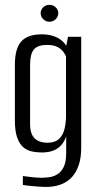

<svg xmlns="http://www.w3.org/2000/svg" viewBox="-20 -645 397 783"><path d="M167.1 117.4Q155.8 117.4 140.7 116.3Q125.6 115.2 111.4 113.9Q97.1 112.6 86.7 111.3Q76.2 110 73.2 109V72.9Q85.4 74.4 107.8 77.2Q130.3 79.9 148.3 79.9Q162 79.9 179.1 77.9Q196.3 76 212.4 66.8Q228.6 57.6 239.3 36.9Q249.9 16.2 249.9 -21V-89Q243.7 -69.9 231.2 -54.8Q218.6 -39.8 198.8 -31.5Q178.9 -23.2 150.5 -23.2Q131.3 -23.2 111.8 -27Q92.3 -30.8 76.4 -43.4Q60.5 -56.1 50.6 -82.5Q40.7 -109 40.7 -154V-380.8Q40.7 -446.5 66.6 -475.8Q92.5 -505 150.6 -505Q177.1 -505 198.4 -497.8Q219.8 -490.6 235 -476.8Q250.2 -463 257.6 -442.1L247.2 -442.4L257.3 -495H311.2V-42Q311.2 -3.3 301.6 26.5Q292.1 56.3 274 76.4Q255.9 96.5 228.9 107Q201.8 117.4 167.1 117.4ZM172.3 -62.9Q205.1 -62.9 221.6 -79.3Q238 -95.7 243.6 -121.2Q249.2 -146.7 249.2 -172.7V-414.7Q245.7 -424.2 237.3 -435Q228.9 -445.9 213.5 -453.8Q198 -461.8 171.6 -461.8Q134.7 -461.8 118.7 -443.9Q102.7 -426 102.7 -378.4V-139.5Q102.7 -112.7 110.1 -97.1Q117.5 -81.4 128.9 -74.4Q140.3 -67.3 152.2 -65.1Q164.1 -62.9 172.3 -62.9ZM181.5 -556.4Q166.9 -556.4 156.4 -566.6Q145.9 -576.9 145.9 -591.1Q145.9 -605.5 156.4 -615.4Q166.9 -625.3 181.5 -625.3Q196.2 -625.3 206.9 -615.4Q217.6 -605.5 217.6 -591.2Q217.6 -576.9 206.9 -566.6Q196.2 -556.4 181.5 -556.4Z"/></svg>

Font: Alumni Sans Thin
Style: Regular
Weight: 100
Designer: Robert E. Leuschke
Foundry: Robert E. Leuschke
Version: Version 1.018